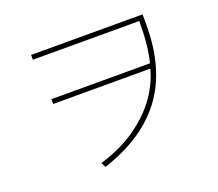

<svg xmlns="http://www.w3.org/2000/svg" viewBox="-116 -792 1151 1013"><g transform="rotate(-20 460.0 -285.5)"><path d="M721 -374Q731 -409 738 -469Q745 -529 744 -603H147V-630H773V-571Q773 -323 658 -169Q543 -15 314 59L300 33Q416 -1 503 -62Q590 -123 642 -196.5Q694 -270 713 -347H168V-374Z"/></g></svg>

Font: LINE Seed Sans KR Thin
Style: Regular
Weight: 250
Designer: LINE BX Design & Sandoll Inc & Dalton Maag Ltd
Foundry: Sandoll Inc.
Version: Version 1.000